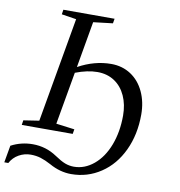

<svg xmlns="http://www.w3.org/2000/svg" viewBox="-113 -740 979 1042"><g transform="rotate(10 376.5 -219.5)"><path d="M667 -167.5Q667 -57.1 625.7 30.5Q584.5 118.2 511 167.2Q437.5 216.3 347.7 216.3Q286.1 216.3 227.1 183.1Q196.3 166.5 170.4 158.4Q144.5 150.4 114.7 150.4Q80.1 150.4 49.6 167.5Q19 184.6 2 216.3H-20L-3.4 122.1Q52.2 92.8 116.2 92.8Q188.5 92.8 249 133.3Q282.7 156.2 306.4 165.3Q330.1 174.3 355.5 174.3Q414.6 174.3 464.8 132.6Q515.1 90.8 543 17.6Q570.8 -55.7 570.8 -145Q570.8 -205.6 549.1 -253.4Q527.3 -301.3 487.3 -327.6Q447.3 -354 393.1 -354Q338.9 -354 272.5 -328.6L221.7 -39.1L323.2 -25.9L318.8 0H38.1L42 -25.9L127.9 -39.1L229 -616.2L147.9 -628.9L151.9 -654.8H434.1L429.7 -628.9L322.8 -616.2L278.3 -361.3Q367.7 -410.2 459.5 -410.2Q520.5 -410.2 567.9 -379.2Q615.2 -348.1 641.1 -292.5Q667 -236.8 667 -167.5Z"/></g></svg>

Font: Liberation Serif
Style: Italic
Weight: 400
Italic angle: -16.333°
Designer: Steve Matteson
Foundry: Ascender Corporation
Version: Version 2.1.5